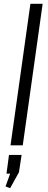

<svg xmlns="http://www.w3.org/2000/svg" viewBox="-20 -760 250 1004"><path d="M203 -740 99 0H35L139 -740ZM93 50 79 141 33 224 9 215 51 98 75 148H14L27 50Z"/></svg>

Font: Pathway Extreme Condensed ExtraLight
Style: Italic
Weight: 250
Width: 3
Italic angle: -8°
Version: Version 1.001;gftools[0.9.26]